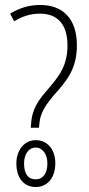

<svg xmlns="http://www.w3.org/2000/svg" viewBox="-20 -744 357 774"><path d="M104 -229H137L138 -238C141 -272 146 -300 196 -359C248 -417 290 -465 290 -561C290 -670 232 -724 142 -724C96 -724 57 -711 21 -689L37 -658C69 -678 103 -689 141 -689C210 -689 252 -648 252 -561C252 -480 220 -438 167 -377C116 -320 107 -280 105 -240ZM124 10C169 10 203 -25 203 -86C203 -144 169 -179 124 -179C78 -179 46 -139 46 -85C46 -26 77 10 124 10ZM124 -21C94 -21 77 -42 77 -85C77 -122 95 -149 124 -149C152 -149 171 -122 171 -85C171 -43 152 -21 124 -21Z"/></svg>

Font: Noto Sans Myanmar Condensed ExtraLight
Style: Regular
Weight: 200
Width: 3
Designer: Monotype Design Team
Foundry: Monotype Imaging Inc.
Version: Version 2.107